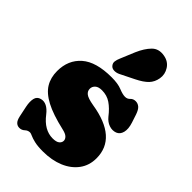

<svg xmlns="http://www.w3.org/2000/svg" viewBox="-221 -828 935 935"><g transform="rotate(45 246.5 -360.5)"><path d="M243 -65Q268 -65 279 -74Q290 -83 290 -95.5Q290 -106.5 280.2 -116Q270.5 -125.5 245.5 -131Q162.5 -150 114.8 -175.2Q67 -200.5 46.8 -234Q26.5 -267.5 26.5 -312.5Q26.5 -388.5 78 -433.8Q129.5 -479 236.5 -479Q280 -479 306.2 -468.2Q332.5 -457.5 349 -457.5Q364.5 -457.5 374.5 -468.5Q384.5 -479.5 401.5 -479.5Q416 -479.5 427.8 -469.8Q439.5 -460 448 -435L462 -392.5Q473 -358.5 467 -335Q461 -311.5 441.5 -304Q421 -296.5 399 -304Q377 -311.5 360.5 -332Q335 -365 308.5 -383Q282 -401 247.5 -401Q223.5 -401 211.8 -390.2Q200 -379.5 200 -364Q200 -347.5 213.8 -336.8Q227.5 -326 268 -319Q463 -288 463 -147.5Q463 -98.5 436.2 -62.2Q409.5 -26 362.5 -6.2Q315.5 13.5 254.5 13.5Q217.5 13.5 195.8 8.2Q174 3 162.5 -2.5Q151 -8 145 -8Q130.5 -8 119.2 2.8Q108 13.5 92 13.5Q78.5 13.5 68.8 4.2Q59 -5 54 -28.5L42.5 -83.5Q36.5 -113 41.2 -134Q46 -155 67.5 -160.5Q104 -170 139 -125Q185 -65 243 -65ZM231 -646Q250 -690 275.2 -715.5Q300.5 -741 341.5 -733.5Q376 -727.5 393.5 -700Q411 -672.5 405.5 -641.5Q400.5 -612 381.5 -592Q362.5 -572 323 -552.5L250.5 -516.5Q237 -510 222.5 -510.2Q208 -510.5 199.5 -520Q190 -531 191.8 -544Q193.5 -557 200 -571.5Z"/></g></svg>

Font: Fraunces 72pt SuperSoft Black
Style: Regular
Weight: 900
Version: Version 1.000;[0bf87f6ff]